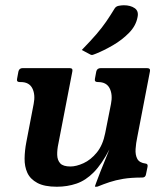

<svg xmlns="http://www.w3.org/2000/svg" viewBox="-20 -699 620 730"><path d="M196 11Q149 11 122 -3.5Q95 -18 84 -42Q73 -66 73.5 -96.5Q74 -127 80 -158L108 -304Q115 -339 103 -363Q91 -387 59 -387H55Q42 -387 45 -400L50 -427Q53 -440 66 -440H245Q258 -440 255 -427L202 -153Q197 -130 197.5 -110Q198 -90 209 -78Q220 -66 248 -66Q270 -66 297.5 -78.5Q325 -91 348 -119Q371 -147 380 -193L402 -304Q409 -339 397 -363Q385 -387 353 -387H352Q338 -387 341 -400L346 -427Q349 -440 363 -440H539Q553 -440 550 -427L502 -178Q497 -155 495.5 -132.5Q494 -110 502 -95Q510 -80 534 -77Q543 -76 541 -65L535 -36Q533 -24 521 -24Q478 -24 448.5 -19Q419 -14 396.5 -6.5Q374 1 352 10Q350 11 345 11H343Q341 11 341 9Q342 7 346 -5Q350 -17 362 -47Q374 -77 396 -131Q367 -75 336.5 -44Q306 -13 271 -1Q236 11 196 11ZM291 -509Q326 -545 347 -569.5Q368 -594 383.5 -616.5Q399 -639 416 -667Q421 -675 431.5 -677Q442 -679 451 -679Q476 -679 492 -668Q508 -657 503 -634Q497 -601 470.5 -574Q444 -547 409.5 -527Q375 -507 345 -495Q341 -494 337 -492Q333 -490 329 -490Q326 -490 321 -493Z"/></svg>

Font: Young Serif Light
Style: Italic
Weight: 300
Italic angle: -10.979°
Designer: Bastien Sozeau
Foundry: NBR — Bastien Sozeau
Version: Version 5.001